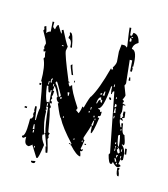

<svg xmlns="http://www.w3.org/2000/svg" viewBox="-114 -842 831 951"><g transform="rotate(15 301.5 -367.0)"><path d="M461.9 -707V-710.9H454.1V-707ZM131.8 -55.7V-64.5H127.9V-55.7ZM545.9 -81.1V-88.9H541V-81.1ZM541 -92.8Q535.2 -110.4 528.3 -110.4V-105.5Q533.2 -97.7 533.2 -92.8ZM557.6 -114.3V-127H553.7V-114.3ZM537.1 -114.3Q537.1 -118.2 541 -127H533.2V-114.3ZM107.4 -127V-139.6H102.5V-127ZM353.5 -143.6V-151.4H349.6V-143.6ZM311.5 -143.6V-151.4H307.6V-143.6ZM520.5 -143.6V-156.2H516.6V-143.6ZM553.7 -147.5V-160.2H549.8V-147.5ZM541 -134.8Q541 -139.6 545.9 -139.6Q540 -164.1 528.3 -164.1Q528.3 -160.2 533.2 -160.2L528.3 -151.4Q535.2 -134.8 541 -134.8ZM520.5 -160.2V-168H516.6V-160.2ZM107.4 -143.6 102.5 -168H98.6V-143.6ZM516.6 -176.8V-185.5H511.7V-176.8ZM533.2 -168Q533.2 -193.4 524.4 -226.6Q516.6 -225.6 516.6 -218.8Q524.4 -168 533.2 -168ZM232.4 -235.4V-243.2H228.5V-235.4ZM524.4 -248V-255.9H520.5V-248ZM382.8 -235.4V-260.7H378.9L374 -235.4ZM386.7 -264.6V-272.5H382.8V-264.6ZM378.9 -277.3V-285.2H374V-277.3ZM140.6 -272.5V-285.2H135.7V-272.5ZM349.6 -293.9V-301.8H344.7V-293.9ZM474.6 -297.9V-310.5H470.7V-297.9ZM353.5 -310.5V-323.2H349.6V-310.5ZM190.4 -323.2Q199.2 -323.2 199.2 -331.1H190.4ZM465.8 -323.2 474.6 -327.1Q470.7 -334 470.7 -347.7H465.8ZM228.5 -347.7V-364.3H219.7V-360.4Q223.6 -352.5 223.6 -347.7ZM461.9 -352.5Q470.7 -352.5 470.7 -360.4Q470.7 -369.1 461.9 -369.1ZM144.5 -289.1V-293.9Q140.6 -329.1 140.6 -352.5H135.7V-339.8H127.9Q119.1 -362.3 119.1 -369.1H111.3Q119.1 -309.6 131.8 -289.1L140.6 -293.9Q140.6 -289.1 144.5 -289.1ZM374 -347.7Q377 -369.1 386.7 -369.1Q386.7 -356.4 395.5 -356.4V-369.1Q386.7 -369.1 386.7 -381.8Q373 -381.8 370.1 -352.5V-347.7ZM144.5 -373V-385.7H140.6V-373ZM119.1 -377V-393.6H115.2V-377ZM461.9 -393.6V-402.3H458V-393.6ZM378.9 -393.6Q386.7 -393.6 386.7 -402.3H378.9ZM182.6 -331.1Q190.4 -331.1 190.4 -339.8Q156.2 -402.3 153.3 -402.3L148.4 -393.6Q168.9 -372.1 182.6 -331.1ZM131.8 -389.6 127.9 -398.4Q131.8 -406.2 131.8 -411.1Q124 -409.2 124 -402.3V-389.6ZM399.4 -393.6V-415H395.5L390.6 -393.6ZM436.5 -448.2V-460.9H432.6V-448.2ZM140.6 -578.1V-582H131.8V-578.1ZM458 -686.5V-694.3Q458 -703.1 449.2 -703.1V-686.5ZM157.2 -9.8H153.3L119.1 -64.5V-68.4L102.5 -55.7Q78.1 -55.7 78.1 -88.9V-97.7L65.4 -88.9Q56.6 -88.9 56.6 -97.7Q73.2 -97.7 73.2 -168V-189.5Q83 -189.5 85.9 -206.1L82 -214.8Q82 -226.6 85.9 -226.6L82 -235.4V-255.9H89.8L98.6 -189.5H102.5Q102.5 -240.2 107.4 -252Q91.8 -350.6 82 -381.8H78.1Q78.1 -460.9 60.5 -494.1L65.4 -502.9Q60.5 -519.5 60.5 -532.2L52.7 -527.3L48.8 -536.1Q48.8 -540 52.7 -540Q48.8 -547.9 48.8 -552.7L52.7 -569.3Q49.8 -582 23.4 -627.9L27.3 -635.7Q23.4 -644.5 23.4 -648.4L32.2 -653.3Q40 -631.8 40 -619.1Q50.8 -631.8 60.5 -631.8L56.6 -682.6H65.4V-661.1Q65.4 -655.3 78.1 -648.4Q82 -673.8 89.8 -673.8Q111.3 -635.7 115.2 -635.7Q115.2 -644.5 111.3 -653.3L119.1 -657.2Q148.4 -598.6 161.1 -582L157.2 -560.5Q157.2 -542 207 -422.9Q207 -415 215.8 -415Q215.8 -411.1 210.9 -411.1Q217.8 -393.6 223.6 -393.6Q225.6 -402.3 232.4 -402.3Q235.4 -378.9 286.1 -301.8V-293.9Q282.2 -293.9 282.2 -289.1L298.8 -277.3Q307.6 -299.8 307.6 -314.5L315.4 -310.5Q332 -373 336.9 -373Q366.2 -420.9 395.5 -532.2H399.4Q399.4 -527.3 403.3 -527.3Q403.3 -532.2 407.2 -532.2L403.3 -540Q416 -559.6 416 -573.2L412.1 -624L416 -661.1H432.6Q434.6 -661.1 445.3 -653.3V-661.1Q432.6 -743.2 432.6 -752.9H441.4L445.3 -715.8H454.1L458 -732.4Q486.3 -732.4 495.1 -690.4Q470.7 -676.8 470.7 -653.3Q500 -653.3 500 -569.3H495.1L500 -560.5V-543.9H491.2L487.3 -598.6H474.6L487.3 -481.4Q487.3 -477.5 482.4 -468.8L500 -422.9Q500 -416 491.2 -398.4Q500 -396.5 500 -389.6L495.1 -381.8Q502.9 -377 511.7 -377V-373H500Q503.9 -349.6 503.9 -339.8L500 -323.2Q503.9 -315.4 503.9 -306.6L511.7 -310.5L520.5 -297.9H516.6Q507.8 -301.8 503.9 -301.8Q503.9 -290 516.6 -264.6H520.5V-268.6Q516.6 -276.4 516.6 -285.2H524.4Q530.3 -231.4 545.9 -231.4Q557.6 -198.2 557.6 -189.5Q557.6 -180.7 549.8 -180.7Q549.8 -185.5 545.9 -185.5V-180.7Q570.3 -166 570.3 -110.4L562.5 -105.5Q562.5 -110.4 557.6 -110.4L553.7 -85Q566.4 -85 566.4 -76.2Q555.7 -68.4 553.7 -68.4Q541 -69.3 524.4 -88.9Q524.4 -76.2 516.6 -76.2Q505.9 -76.2 495.1 -118.2L500 -127L441.4 -427.7Q432.6 -427.7 432.6 -411.1H428.7Q424.8 -425.8 424.8 -448.2H419.9Q410.2 -327.1 386.7 -327.1V-323.2Q399.4 -323.2 399.4 -310.5L407.2 -314.5V-297.9Q407.2 -289.1 395.5 -289.1V-281.2H403.3Q391.6 -197.3 382.8 -197.3Q378.9 -202.1 378.9 -231.4H374Q374 -226.6 353.5 -168Q353.5 -156.2 361.3 -156.2Q356.4 -119.1 353.5 -110.4L361.3 -105.5Q361.3 -110.4 366.2 -110.4Q366.2 -97.7 353.5 -97.7Q361.3 -84 361.3 -72.3Q341.8 -72.3 303.7 -114.3H298.8L303.7 -122.1Q242.2 -187.5 219.7 -231.4Q213.9 -231.4 186.5 -297.9Q190.4 -297.9 190.4 -301.8Q173.8 -310.5 173.8 -327.1H177.7Q153.3 -377 148.4 -377Q148.4 -358.4 144.5 -352.5H153.3Q153.3 -330.1 148.4 -323.2L153.3 -314.5Q148.4 -306.6 148.4 -301.8Q157.2 -300.8 157.2 -289.1H148.4V-285.2L157.2 -272.5V-268.6L153.3 -260.7Q159.2 -259.8 177.7 -147.5L186.5 -143.6Q182.6 -135.7 182.6 -130.9L186.5 -122.1L182.6 -114.3Q199.2 -61.5 199.2 -46.9H190.4L182.6 -76.2H186.5L165 -134.8H161.1Q161.1 -139.6 165 -139.6Q153.3 -178.7 144.5 -268.6H135.7V-264.6Q140.6 -256.8 140.6 -252H135.7L140.6 -243.2Q140.6 -191.4 161.1 -130.9Q153.3 -130.9 153.3 -127Q153.3 -108.4 173.8 -81.1Q164.1 -9.8 157.2 -9.8ZM142.6 19.5Q131.8 19.5 131.8 10.7L153.3 6.8V10.7Q153.3 19.5 142.6 19.5ZM570.3 -26.4H566.4Q556.6 -26.4 553.7 -64.5L562.5 -68.4Q562.5 -64.5 566.4 -64.5L562.5 -55.7Q570.3 -39.1 570.3 -26.4ZM298.8 -118.2H291V-122.1H298.8ZM374 -134.8H366.2V-139.6H374ZM579.1 -139.6H570.3Q570.3 -151.4 566.4 -168H575.2ZM43.9 -235.4H32.2V-243.2H43.9ZM516.6 -310.5H511.7Q511.7 -318.4 516.6 -318.4L511.7 -327.1V-343.8H520.5L524.4 -314.5ZM82 -364.3H73.2V-373H82ZM436.5 -381.8H432.6Q424.8 -381.8 424.8 -393.6H428.7Q436.5 -392.6 436.5 -381.8ZM240.2 -418.9H236.3V-427.7H240.2ZM223.6 -452.1H215.8Q199.2 -491.2 199.2 -498L207 -502.9Q207 -492.2 223.6 -452.1ZM503.9 -498H495.1V-514.6H500ZM182.6 -582H173.8Q173.8 -620.1 153.3 -624Q153.3 -632.8 157.2 -640.6Q153.3 -648.4 153.3 -653.3H157.2Q170.9 -653.3 182.6 -582Z"/></g></svg>

Font: Blackcraft
Style: Regular
Weight: 400
Designer: GGBotNet
Foundry: GGBotNet
Version: 1.00